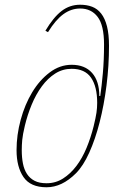

<svg xmlns="http://www.w3.org/2000/svg" viewBox="-20 -780 511 812"><path d="M177 12Q109 12 79.5 -31Q50 -74 50 -145Q50 -209 67.5 -273.5Q85 -338 116 -389.5Q147 -441 190 -473.5Q233 -506 283 -506Q339 -506 369.5 -471.5Q400 -437 400 -374H404Q410 -415 415 -470.5Q420 -526 420 -592Q420 -673 393 -708.5Q366 -744 319 -744Q281 -744 248 -720Q215 -696 183 -644L172 -650Q206 -707 240.5 -733.5Q275 -760 319 -760Q347 -760 369.5 -751.5Q392 -743 408 -722.5Q424 -702 432.5 -668.5Q441 -635 441 -586Q441 -502 430.5 -419Q420 -336 401.5 -263.5Q383 -191 357.5 -134.5Q332 -78 301 -47Q242 12 177 12ZM177 -5Q215 -5 246.5 -25Q278 -45 303 -78Q328 -111 346 -154.5Q364 -198 376 -246Q385 -283 388 -303.5Q391 -324 391 -345Q391 -414 365 -451.5Q339 -489 283 -489Q245 -489 213.5 -469Q182 -449 157 -415Q132 -381 114 -337.5Q96 -294 85 -248Q76 -210 74 -188Q72 -166 72 -145Q72 -114 77 -88.5Q82 -63 94 -44.5Q106 -26 126 -15.5Q146 -5 177 -5Z"/></svg>

Font: IBM Plex Serif Thin
Style: Italic
Weight: 100
Italic angle: -14°
Designer: Mike Abbink, Paul van der Laan, Pieter van Rosmalen
Foundry: Bold Monday
Version: Version 3.001